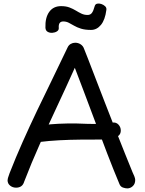

<svg xmlns="http://www.w3.org/2000/svg" viewBox="-20 -1026 806 1065"><path d="M114 -18Q109 -1 97.5 7Q86 15 69 15Q50 15 36 3.5Q22 -8 22 -26Q22 -31 24 -38.5Q26 -46 33 -65Q67 -152 105.5 -238.5Q144 -325 185.5 -412Q227 -499 270 -586.5Q313 -674 355 -763Q361 -776 372.5 -782.5Q384 -789 397 -789Q414 -789 427.5 -780Q441 -771 446 -756Q451 -744 468 -700.5Q485 -657 509 -594Q533 -531 561.5 -458Q590 -385 618.5 -312Q647 -239 672.5 -176Q698 -113 715 -71Q720 -61 725 -48.5Q730 -36 730 -28Q730 -6 716.5 6.5Q703 19 686 19Q676 19 662.5 14.5Q649 10 643 -4Q609 -85 574.5 -175Q540 -265 507 -353.5Q474 -442 445 -518.5Q416 -595 395 -650Q346 -541 296.5 -435.5Q247 -330 200.5 -226Q154 -122 114 -18ZM196 -238Q181 -237 163.5 -252Q146 -267 146 -286Q146 -299 155 -307.5Q164 -316 176.5 -321Q189 -326 200 -328Q222 -333 261 -336.5Q300 -340 352 -341Q404 -342 465 -339Q484 -338 504 -338.5Q524 -339 542.5 -340Q561 -341 576.5 -342.5Q592 -344 603 -346Q624 -349 637 -335Q650 -321 650 -302Q650 -285 639.5 -275Q629 -265 612 -260Q595 -255 576.5 -253.5Q558 -252 542 -252Q485 -252 426 -251.5Q367 -251 309.5 -248Q252 -245 196 -238ZM485 -860Q452 -860 429.5 -867Q407 -874 391 -883.5Q375 -893 361 -900Q347 -907 331 -907Q303 -907 306 -871Q307 -859 296 -852Q285 -845 270.5 -844Q256 -843 244.5 -849.5Q233 -856 232 -872Q230 -928 253 -960Q276 -992 319 -992Q346 -992 365.5 -984.5Q385 -977 400.5 -967.5Q416 -958 431.5 -950.5Q447 -943 466 -943Q481 -943 489.5 -954Q498 -965 505 -991Q508 -1003 518.5 -1005.5Q529 -1008 541.5 -1004Q554 -1000 563 -991.5Q572 -983 570 -971Q563 -916 540 -888Q517 -860 485 -860Z"/></svg>

Font: Playpen Sans Hebrew
Style: Regular
Weight: 400
Designer: Tom Grace, Laura Meseguer, Veronika Burian, José Scaglione
Foundry: TypeTogether
Version: Version 2.000